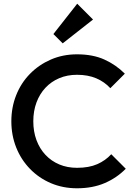

<svg xmlns="http://www.w3.org/2000/svg" viewBox="-20 -1002 723 1032"><path d="M394 10Q318 10 253.5 -17.5Q189 -45 141 -94.5Q93 -144 67 -209.5Q41 -275 41 -350Q41 -425 67 -490.5Q93 -556 141 -605Q189 -654 253.5 -682Q318 -710 394 -710Q479 -710 541 -682Q603 -654 651 -606L573 -528Q542 -562 497.5 -581Q453 -600 394 -600Q342 -600 299 -582Q256 -564 224.5 -530.5Q193 -497 176 -451Q159 -405 159 -350Q159 -295 176 -249Q193 -203 224.5 -169.5Q256 -136 299 -118Q342 -100 394 -100Q458 -100 502.5 -119.5Q547 -139 578 -173L656 -95Q608 -46 543 -18Q478 10 394 10ZM317 -769 267 -819 395 -982 480 -897Z"/></svg>

Font: Outfit Thin Medium
Style: Regular
Weight: 500
Version: Version 1.100;gftools[0.9.27]